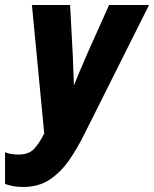

<svg xmlns="http://www.w3.org/2000/svg" viewBox="-29 -734 613 764"><path d="M63 10Q42 10 25 7Q8 4 -9 -2V-128Q15 -119 44 -119Q85 -119 106 -141Q127 -163 147 -203L98 -714H250L261 -506Q261 -493 262 -471Q263 -449 264 -427.5Q265 -406 265 -394Q288 -451 319 -522L405 -714H564L306 -199Q279 -144 246 -96.5Q213 -49 169 -19.5Q125 10 63 10Z"/></svg>

Font: Noto Sans ExtraCondensed ExtraBold
Style: Italic
Weight: 800
Width: 2
Italic angle: -12°
Designer: Monotype Design Team
Foundry: Monotype Imaging Inc.
Version: Version 2.013; ttfautohint (v1.8.4.7-5d5b)